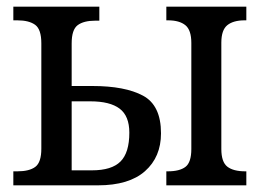

<svg xmlns="http://www.w3.org/2000/svg" viewBox="-20 -556 788 576"><path d="M20 -42H32Q68 -42 86 -55.5Q104 -69 104 -110V-426Q104 -468 85.5 -481.5Q67 -495 32 -495H20V-536H278V-494H266Q231 -494 213 -480.5Q195 -467 195 -426V-298H257Q355 -298 409 -269Q463 -240 463 -156Q463 -85 415 -42.5Q367 0 274 0H20ZM479 -42H483Q519 -42 536.5 -55.5Q554 -69 554 -109V-427Q554 -466 536 -480.5Q518 -495 484 -495H479V-536H719V-495H714Q680 -495 662 -480.5Q644 -466 644 -428V-109Q644 -70 662 -56Q680 -42 716 -42H719V0H479ZM256 -45Q315 -45 341.5 -71.5Q368 -98 368 -158Q368 -208 339 -230Q310 -252 251 -252H195V-45Z"/></svg>

Font: Noto Serif Narrow
Style: Regular
Weight: 400
Width: 4
Designer: Monotype Design Team
Foundry: Monotype Imaging Inc.
Version: Version 1.001